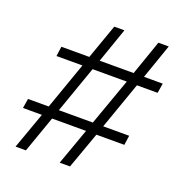

<svg xmlns="http://www.w3.org/2000/svg" viewBox="-128 -814 869 924"><g transform="rotate(20 307.0 -352.5)"><path d="M52 0 119 -187H22L30 -236H136L221 -477H88L95 -527H238L301 -705H353L291 -527H465L527 -705H580L518 -527H614L606 -477H500L415 -236H548L541 -187H398L331 0H278L345 -187H171L105 0ZM188 -236H362L448 -477H273Z"/></g></svg>

Font: Nunito Sans 12pt Light
Style: Italic
Weight: 300
Italic angle: -9°
Designer: Vernon Adams
Foundry: Vernon Adams
Version: Version 3.101;gftools[0.9.27]